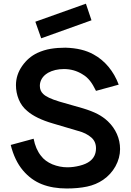

<svg xmlns="http://www.w3.org/2000/svg" viewBox="-20 -1030 726 1065"><path d="M208.5 -817.5 176 -909.5 456.5 -1009.5 487.5 -917.5ZM512.5 -526Q504 -543 496 -556.8Q488 -570.5 479 -581.8Q470 -593 459.8 -602Q449.5 -611 436.5 -618.5Q390.5 -647 334.5 -647Q284 -647 246 -626Q223.5 -612.5 212.2 -593.8Q201 -575 201 -554Q201 -526.5 219 -509.5Q241 -487 309.5 -466.5L440.5 -429Q488.5 -414.5 520.8 -397.8Q553 -381 578 -357.5Q611 -326 628.5 -286.5Q646 -247 646 -203Q646 -154 620.5 -107.5Q595 -62 552 -32.5Q512.5 -5.5 462.8 5Q413 15.5 350 15.5Q272.5 15.5 212.5 -8Q152.5 -31.5 107.5 -84.5Q61 -139.5 39.5 -226L166.5 -260.5Q177.5 -203 207.5 -165.5Q229.5 -136 270.5 -118.5Q311.5 -102 354 -102Q387 -102 422.5 -111Q458 -120 478 -135.5Q512.5 -161.5 512.5 -207.5Q512.5 -244 487.5 -266.5Q458 -292.5 412.5 -304L274 -345Q179 -372.5 131 -414.5Q99.5 -440.5 84 -478.5Q68.5 -516.5 68.5 -557.5Q68.5 -614.5 102.5 -663.5Q136.5 -712.5 187.5 -736.5Q223.5 -753 261 -759.2Q298.5 -765.5 342.5 -765.5Q437 -763 499 -728Q546 -702.5 581.8 -659.5Q617.5 -616.5 638.5 -560.5Z"/></svg>

Font: Russisch Sans
Style: Bold
Weight: 700
Designer: Michael Sharanda (font) & Cristiano Sobral (main changes)
Foundry: Michael Sharanda
Version: Version 2.00;September 8, 2020;FontCreator 13.0.0.2681 64-bi